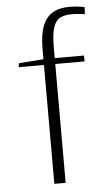

<svg xmlns="http://www.w3.org/2000/svg" viewBox="-53 -774 462 810"><g transform="rotate(-5 178.0 -369.0)"><path d="M144 0V-503.4H37.1L39.6 -520L144 -527.8V-571.8Q144 -631.3 158.2 -668Q172.4 -704.6 200.7 -721.4Q229 -738.3 271 -738.3Q296.9 -738.3 314.9 -735.4Q333 -732.4 336.4 -731.4L334.5 -702.1Q334.5 -702.1 315.9 -704.3Q297.4 -706.5 280.3 -706.5Q252.4 -706.5 232.7 -698Q212.9 -689.5 202.4 -661.1Q191.9 -632.8 191.9 -572.8V-528.3H315.9V-503.4H191.9V0Z"/></g></svg>

Font: Comme Thin
Style: Regular
Weight: 250
Version: Version 1.000;gftools[0.9.27]